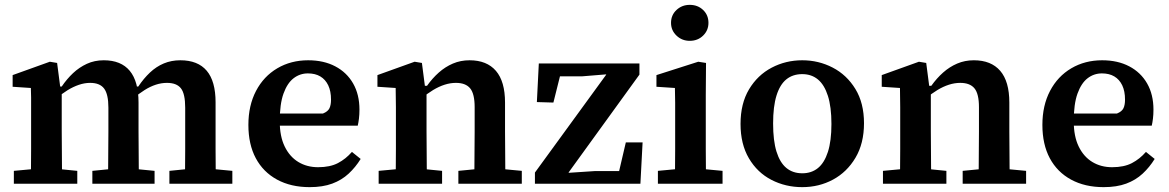

<svg xmlns="http://www.w3.org/2000/svg" viewBox="-20 -756 4808 790"><path d="M37 0V-53L145 -63H197L298 -53V0ZM107 0Q107 -30 107.5 -67Q108 -104 108 -143Q108 -182 108 -215V-269Q108 -294 108 -314.5Q108 -335 108 -354.5Q108 -374 107 -394L32 -399V-447L185 -502L215 -497L229 -389L234 -388V-215Q234 -182 234.5 -143Q235 -104 235 -67Q235 -30 236 0ZM360 0V-53L461 -63H514L616 -53V0ZM424 0Q425 -30 425 -67Q425 -104 425.5 -142.5Q426 -181 426 -215V-313Q426 -368 408.5 -391.5Q391 -415 351 -415Q328 -415 304.5 -407Q281 -399 257.5 -384.5Q234 -370 211 -350L206 -400H234Q255 -431 280.5 -455Q306 -479 337.5 -493.5Q369 -508 407 -508Q478 -508 514 -464.5Q550 -421 550 -334V-215Q550 -181 550.5 -142.5Q551 -104 551 -67Q551 -30 552 0ZM677 0V-53L777 -63H831L936 -53V0ZM741 0Q741 -30 741.5 -67Q742 -104 742 -142.5Q742 -181 742 -215V-313Q742 -370 724.5 -392.5Q707 -415 667 -415Q644 -415 621 -407.5Q598 -400 575 -385.5Q552 -371 527 -350L520 -400H549Q571 -433 597 -457.5Q623 -482 654 -495Q685 -508 722 -508Q794 -508 830.5 -465Q867 -422 867 -335V-215Q867 -181 867 -142.5Q867 -104 867.5 -67Q868 -30 868 0Z M1254 14Q1177 14 1120 -17Q1063 -48 1032.5 -105Q1002 -162 1002 -242Q1002 -322 1033.5 -382Q1065 -442 1121 -475Q1177 -508 1248 -508Q1312 -508 1359.5 -483Q1407 -458 1433 -412.5Q1459 -367 1459 -305Q1459 -285 1457 -268.5Q1455 -252 1452 -239H1079V-289H1309Q1329 -297 1335.5 -310.5Q1342 -324 1342 -346Q1342 -381 1330.5 -405Q1319 -429 1298 -441.5Q1277 -454 1247 -454Q1214 -454 1188 -434Q1162 -414 1146.5 -371Q1131 -328 1131 -257Q1131 -195 1151.5 -153Q1172 -111 1207.5 -89.5Q1243 -68 1289 -68Q1338 -68 1370.5 -85Q1403 -102 1428 -131L1464 -102Q1443 -68 1414.5 -41.5Q1386 -15 1347 -0.5Q1308 14 1254 14Z M1538 0V-53L1646 -63H1698L1799 -53V0ZM1608 0Q1608 -30 1608.5 -67Q1609 -104 1609 -143Q1609 -182 1609 -215V-269Q1609 -294 1609 -314.5Q1609 -335 1608.5 -354.5Q1608 -374 1608 -394L1533 -399V-447L1686 -502L1716 -497L1730 -389L1735 -388V-215Q1735 -182 1735.5 -143Q1736 -104 1736 -67Q1736 -30 1737 0ZM1866 0V-53L1969 -63H2021L2127 -53V0ZM1931 0Q1932 -30 1932 -67Q1932 -104 1932.5 -142.5Q1933 -181 1933 -215V-315Q1933 -370 1914.5 -392.5Q1896 -415 1856 -415Q1833 -415 1809.5 -407.5Q1786 -400 1762 -385.5Q1738 -371 1713 -350L1709 -403H1737Q1759 -434 1785.5 -457.5Q1812 -481 1843.5 -494.5Q1875 -508 1912 -508Q1983 -508 2020.5 -464.5Q2058 -421 2058 -334V-215Q2058 -181 2058.5 -142.5Q2059 -104 2059 -67Q2059 -30 2060 0Z M2181 0V-46L2481 -458L2478 -432L2474 -450L2376 -442H2256L2293 -478L2257 -334L2189 -336L2197 -495H2611V-449L2312 -36L2318 -66L2320 -45L2426 -52H2554L2519 -16L2555 -170H2624L2615 0Z M2687 0V-53L2794 -63H2847L2953 -53V0ZM2757 0Q2757 -30 2757.5 -67Q2758 -104 2758 -143Q2758 -182 2758 -215V-267Q2758 -303 2758 -333Q2758 -363 2757 -394L2681 -399V-447L2853 -502L2885 -497L2884 -366V-215Q2884 -182 2884 -143Q2884 -104 2884.5 -67Q2885 -30 2885 0ZM2818 -588Q2786 -588 2763.5 -609.5Q2741 -631 2741 -662Q2741 -694 2763.5 -715Q2786 -736 2818 -736Q2851 -736 2873 -715Q2895 -694 2895 -662Q2895 -631 2873 -609.5Q2851 -588 2818 -588Z M3281 14Q3212 14 3154 -16Q3096 -46 3061.5 -104.5Q3027 -163 3027 -246Q3027 -330 3062 -388.5Q3097 -447 3155 -477.5Q3213 -508 3281 -508Q3348 -508 3406 -478Q3464 -448 3499.5 -390Q3535 -332 3535 -249Q3535 -166 3500 -107Q3465 -48 3407.5 -17Q3350 14 3281 14ZM3281 -43Q3319 -43 3345.5 -64.5Q3372 -86 3386.5 -131Q3401 -176 3401 -246Q3401 -316 3386.5 -361.5Q3372 -407 3345.5 -429Q3319 -451 3281 -451Q3242 -451 3215.5 -429.5Q3189 -408 3175 -363Q3161 -318 3161 -248Q3161 -177 3175 -132Q3189 -87 3215.5 -65Q3242 -43 3281 -43Z M3613 0V-53L3721 -63H3773L3874 -53V0ZM3683 0Q3683 -30 3683.5 -67Q3684 -104 3684 -143Q3684 -182 3684 -215V-269Q3684 -294 3684 -314.5Q3684 -335 3683.5 -354.5Q3683 -374 3683 -394L3608 -399V-447L3761 -502L3791 -497L3805 -389L3810 -388V-215Q3810 -182 3810.5 -143Q3811 -104 3811 -67Q3811 -30 3812 0ZM3941 0V-53L4044 -63H4096L4202 -53V0ZM4006 0Q4007 -30 4007 -67Q4007 -104 4007.5 -142.5Q4008 -181 4008 -215V-315Q4008 -370 3989.5 -392.5Q3971 -415 3931 -415Q3908 -415 3884.5 -407.5Q3861 -400 3837 -385.5Q3813 -371 3788 -350L3784 -403H3812Q3834 -434 3860.5 -457.5Q3887 -481 3918.5 -494.5Q3950 -508 3987 -508Q4058 -508 4095.5 -464.5Q4133 -421 4133 -334V-215Q4133 -181 4133.5 -142.5Q4134 -104 4134 -67Q4134 -30 4135 0Z M4521 14Q4444 14 4387 -17Q4330 -48 4299.5 -105Q4269 -162 4269 -242Q4269 -322 4300.5 -382Q4332 -442 4388 -475Q4444 -508 4515 -508Q4579 -508 4626.5 -483Q4674 -458 4700 -412.5Q4726 -367 4726 -305Q4726 -285 4724 -268.5Q4722 -252 4719 -239H4346V-289H4576Q4596 -297 4602.5 -310.5Q4609 -324 4609 -346Q4609 -381 4597.5 -405Q4586 -429 4565 -441.5Q4544 -454 4514 -454Q4481 -454 4455 -434Q4429 -414 4413.5 -371Q4398 -328 4398 -257Q4398 -195 4418.5 -153Q4439 -111 4474.5 -89.5Q4510 -68 4556 -68Q4605 -68 4637.5 -85Q4670 -102 4695 -131L4731 -102Q4710 -68 4681.5 -41.5Q4653 -15 4614 -0.5Q4575 14 4521 14Z"/></svg>

Font: Source Serif 4 SemiBold
Style: Regular
Weight: 600
Designer: Frank Grießhammer
Foundry: Adobe Systems Incorporated
Version: Version 4.004;hotconv 1.0.116;makeotfexe 2.5.65601